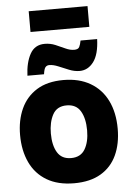

<svg xmlns="http://www.w3.org/2000/svg" viewBox="-63 -1004 725 1060"><g transform="rotate(-5 300.0 -474.0)"><path d="M305 10Q215 10 153.5 -26.5Q92 -63 61 -129Q30 -195 30 -281Q30 -363 59 -426.5Q88 -490 146.5 -526.5Q205 -563 294 -563Q381 -563 443 -527Q505 -491 537.5 -425Q570 -359 570 -269Q570 -186 541 -123Q512 -60 453 -25Q394 10 305 10ZM300 -130Q353 -130 377 -170.5Q401 -211 401 -275Q401 -341 377 -381.5Q353 -422 300 -422Q246 -422 223 -379.5Q200 -337 200 -275Q200 -209 224 -169.5Q248 -130 300 -130ZM99 -604Q102 -677 128 -724Q154 -771 209 -771Q240 -771 267.5 -759.5Q295 -748 320.5 -736Q346 -724 369 -724Q391 -724 397.5 -737Q404 -750 408 -772H500Q497 -687 466 -646Q435 -605 389 -605Q360 -605 330.5 -617Q301 -629 273.5 -640.5Q246 -652 224 -652Q211 -652 203 -643Q195 -634 191 -604ZM137 -843V-958H463V-843Z"/></g></svg>

Font: Noto Sans Mono Black
Style: Regular
Weight: 900
Designer: Monotype Design Team
Foundry: Monotype Imaging Inc.
Version: Version 2.014